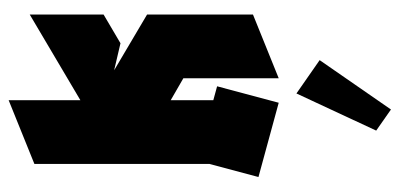

<svg xmlns="http://www.w3.org/2000/svg" viewBox="-266 -414 946 455"><g transform="rotate(-90 207.5 -187.0)"><path d="M191 0 15 -48 46 -164V-579L197 -640V-470L400 -590V-415L332 -375L268 -390L400 -312V-61L249 0V-226L197 -256V-155L230 -146ZM175 266 125 231 213 42 292 97Z"/></g></svg>

Font: Blaka Ink
Style: Regular
Weight: 400
Designer: Mohamed Gaber
Foundry: Kief Type Foundry
Version: Version 1.003; ttfautohint (v1.8.4.7-5d5b)